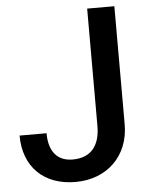

<svg xmlns="http://www.w3.org/2000/svg" viewBox="-53 -765 638 823"><g transform="rotate(-5 266.5 -354.0)"><path d="M17 -205C17 -71 102 14 239 14C374 14 470 -77 470 -214V-722H353V-217C353 -136 317 -83 235 -83C171 -83 133 -124 133 -205Z"/></g></svg>

Font: Perun Medium
Style: Regular
Weight: 500
Foundry: Copyright (c) Stefan Peev, Context Ltd, 2016
Version: Version 1.089